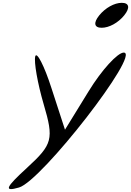

<svg xmlns="http://www.w3.org/2000/svg" viewBox="-20 -1044 929 1362"><path d="M230 -644C220 -605 246 -454 290 -304C363 -57 353 -20 172 146C18 287 5 318 115 286C275 240 982 -671 858 -671C814 -671 701 -547 609 -397L441 -124L345 -419C294 -578 240 -682 230 -644ZM684 -935C641 -882 648 -847 701 -847C754 -847 818 -882 861 -935C904 -988 897 -1024 844 -1024C791 -1024 727 -988 684 -935Z"/></svg>

Font: Venom Sans
Style: Obl
Weight: 400
Version: Version 1.001